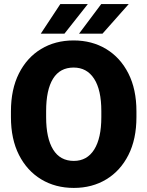

<svg xmlns="http://www.w3.org/2000/svg" viewBox="-20 -921 730 951"><path d="M655.8 -369.6V-340.8Q655.8 -231.9 616.2 -153.6Q576.7 -75.2 506.6 -32.7Q436.5 9.8 345.7 9.8Q254.4 9.8 184.1 -32.7Q113.8 -75.2 74 -153.6Q34.2 -231.9 34.2 -340.8V-369.6Q34.2 -478.5 73.7 -557.1Q113.3 -635.7 183.3 -678.2Q253.4 -720.7 344.7 -720.7Q435.5 -720.7 505.9 -678.2Q576.2 -635.7 616 -557.1Q655.8 -478.5 655.8 -369.6ZM481.9 -340.8V-370.6Q481.9 -476.1 446 -531.2Q410.2 -586.4 344.7 -586.4Q276.9 -586.4 242.7 -531.2Q208.5 -476.1 208.5 -370.6V-340.8Q208.5 -236.3 243.2 -180.2Q277.8 -124 345.7 -124Q411.1 -124 446.5 -180.2Q481.9 -236.3 481.9 -340.8ZM371.6 -754.4 481.4 -900.9H617.7L487.8 -754.4ZM182.1 -754.4 278.8 -900.9H415L299.3 -754.4Z"/></svg>

Font: Vazirmatn FD Black
Style: Regular
Weight: 900
Designer: Saber Rastikerdar
Foundry: Saber Rastikerdar
Version: Version 33.003